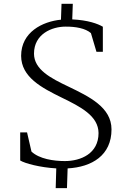

<svg xmlns="http://www.w3.org/2000/svg" viewBox="-20 -865 660 998"><path d="M85 -30.8C109.4 -15.6 188 5.4 272.5 10.3L269.5 112.8H328.1L331.5 10.3C458 3.4 559.6 -57.6 559.6 -192.4C559.6 -307.6 443.4 -362.8 336.4 -414.6C243.7 -458.5 157.2 -503.4 156.7 -585.9C156.7 -689 250.5 -726.6 320.8 -726.6C372.6 -727.1 424.3 -717.8 452.6 -692.9L481.4 -595.7H514.6V-726.1C488.8 -741.2 438.5 -760.3 355.5 -764.2L358.4 -845.2H299.8L296.9 -762.7C201.2 -753.4 89.8 -698.2 89.8 -574.7C90.3 -463.9 196.8 -408.7 300.3 -357.9C397.5 -310.5 491.7 -263.2 492.2 -173.3C492.2 -66.4 399.9 -27.8 316.9 -27.8C259.3 -27.8 184.6 -38.6 143.6 -77.1L120.6 -176.8H85Z"/></svg>

Font: Merriweather
Style: Light
Weight: 250
Designer: Eben Sorkin ( eben@eyebytes.com )
Foundry: Sorkin Type Co.
Version: Version 1.003